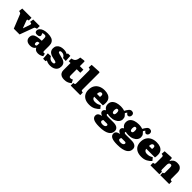

<svg xmlns="http://www.w3.org/2000/svg" viewBox="478 -2724 4910 4910"><g transform="rotate(45 2933.0 -269.0)"><path d="M229 0 88 -352Q81 -370 75.5 -380.5Q70 -391 63 -397Q56 -403 43 -406L5 -416L18 -517H352V-419L321 -413Q310 -411 307.5 -400Q305 -389 313 -365L385 -174H389L452 -360Q460 -384 456.5 -396.5Q453 -409 432 -413L400 -419L415 -517H650V-418L618 -410Q600 -406 591 -398Q582 -390 571 -361L438 0Z M828 14Q747 14 704 -23.5Q661 -61 661 -124Q661 -188 694.5 -222Q728 -256 793 -270Q858 -284 954 -287V-352Q954 -385 950 -406.5Q946 -428 933 -438.5Q920 -449 893 -449Q874 -449 856 -445Q838 -441 823 -432Q832 -418 838 -405.5Q844 -393 846.5 -384Q849 -375 849 -367Q849 -342 826 -325.5Q803 -309 754 -309Q713 -309 693.5 -328Q674 -347 674 -377Q674 -422 705 -456.5Q736 -491 794 -510.5Q852 -530 933 -530Q1019 -530 1073 -508.5Q1127 -487 1153 -442.5Q1179 -398 1179 -330V-150Q1179 -127 1185 -116Q1191 -105 1210 -105Q1219 -105 1227.5 -107Q1236 -109 1243 -111L1259 -35Q1237 -18 1197.5 -2Q1158 14 1110 14Q1056 14 1023 -9Q990 -32 980 -63Q972 -47 953 -29Q934 -11 903.5 1.5Q873 14 828 14ZM913 -92Q927 -92 936 -97Q945 -102 949.5 -113Q954 -124 954 -140V-207Q928 -207 911 -200.5Q894 -194 886 -181Q878 -168 878 -145Q878 -122 885 -107Q892 -92 913 -92Z M1303 14 1290 -170 1396 -176Q1412 -144 1433 -124Q1454 -104 1479 -94.5Q1504 -85 1533 -85Q1568 -85 1582.5 -95.5Q1597 -106 1597 -126Q1597 -140 1586 -148.5Q1575 -157 1551 -163.5Q1527 -170 1489 -177Q1462 -182 1428 -192Q1394 -202 1363 -220Q1332 -238 1311.5 -270.5Q1291 -303 1291 -353Q1291 -412 1319 -451.5Q1347 -491 1396 -511Q1445 -531 1508 -531Q1555 -531 1589.5 -521Q1624 -511 1646 -499L1656 -531H1743L1753 -355L1651 -360Q1629 -406 1595.5 -425Q1562 -444 1524 -444Q1496 -444 1480.5 -435.5Q1465 -427 1465 -407Q1465 -393 1476 -384.5Q1487 -376 1510 -369.5Q1533 -363 1569 -354Q1608 -345 1645 -334.5Q1682 -324 1711 -305.5Q1740 -287 1757.5 -257Q1775 -227 1775 -180Q1775 -118 1747.5 -74.5Q1720 -31 1669.5 -8.5Q1619 14 1552 14Q1501 14 1464.5 3Q1428 -8 1401 -22L1390 14Z M2059 14Q2001 14 1960 -4.5Q1919 -23 1897.5 -59.5Q1876 -96 1876 -148V-405H1810V-501Q1864 -511 1892.5 -532.5Q1921 -554 1934 -590.5Q1947 -627 1953 -680L2079 -697L2101 -686V-517H2229V-405H2101V-194Q2101 -164 2109 -145.5Q2117 -127 2148 -127Q2165 -127 2183.5 -133Q2202 -139 2218 -148L2262 -63Q2231 -32 2182 -9Q2133 14 2059 14Z M2287 0V-93L2320 -99Q2337 -102 2342 -110.5Q2347 -119 2347 -146V-588Q2347 -621 2340.5 -633Q2334 -645 2311 -649L2284 -653L2291 -754L2552 -768L2572 -755V-145Q2572 -118 2577.5 -110Q2583 -102 2601 -98L2632 -92V0Z M2967 14Q2871 14 2807.5 -18.5Q2744 -51 2713 -108.5Q2682 -166 2682 -241Q2682 -337 2721.5 -401.5Q2761 -466 2830 -498.5Q2899 -531 2987 -531Q3064 -531 3120 -508Q3176 -485 3206 -438.5Q3236 -392 3236 -323Q3236 -297 3234 -271Q3232 -245 3227 -224H2913Q2916 -196 2930 -177.5Q2944 -159 2967 -150Q2990 -141 3021 -141Q3074 -141 3110 -154Q3146 -167 3183 -190L3245 -114Q3201 -60 3132 -23Q3063 14 2967 14ZM2911 -324H3022Q3024 -339 3025 -351Q3026 -363 3026 -374Q3026 -400 3014.5 -415Q3003 -430 2980 -430Q2955 -430 2940 -415Q2925 -400 2918.5 -376.5Q2912 -353 2911 -324Z M3541 230Q3470 230 3419 221.5Q3368 213 3335.5 196Q3303 179 3287.5 154Q3272 129 3272 97Q3272 58 3291 35.5Q3310 13 3339.5 1Q3369 -11 3399 -18V-21Q3351 -35 3333 -59.5Q3315 -84 3315 -109Q3315 -135 3329.5 -155Q3344 -175 3370 -190V-193Q3335 -215 3313 -249.5Q3291 -284 3291 -332Q3291 -405 3330 -448.5Q3369 -492 3432 -512Q3495 -532 3568 -532Q3582 -532 3605.5 -530.5Q3629 -529 3656.5 -524.5Q3684 -520 3709 -509Q3744 -572 3776 -610Q3808 -648 3854 -648Q3872 -648 3890.5 -640.5Q3909 -633 3921.5 -615.5Q3934 -598 3934 -569Q3934 -537 3915.5 -512Q3897 -487 3866 -487Q3849 -487 3836 -496.5Q3823 -506 3812 -519L3800 -535Q3791 -525 3781.5 -510Q3772 -495 3764 -482Q3793 -455 3817 -423Q3841 -391 3841 -336Q3841 -286 3809 -242.5Q3777 -199 3716 -172.5Q3655 -146 3569 -146Q3538 -146 3515.5 -149.5Q3493 -153 3470 -159Q3467 -157 3464 -152.5Q3461 -148 3461 -140Q3461 -125 3470.5 -118Q3480 -111 3495 -109.5Q3510 -108 3527 -108H3726Q3816 -108 3862.5 -72.5Q3909 -37 3909 23Q3909 43 3903 69.5Q3897 96 3877.5 124Q3858 152 3818 176Q3778 200 3711 215Q3644 230 3541 230ZM3565 129Q3598 129 3620.5 121Q3643 113 3655 98Q3667 83 3667 66Q3667 49 3656 40.5Q3645 32 3624 32H3501Q3494 40 3488 52.5Q3482 65 3482 79Q3482 105 3504.5 117Q3527 129 3565 129ZM3567 -261Q3590 -261 3602 -280.5Q3614 -300 3614 -339Q3614 -386 3602 -405Q3590 -424 3567 -424Q3538 -424 3528.5 -398Q3519 -372 3519 -341Q3519 -305 3530.5 -283Q3542 -261 3567 -261Z M4194 230Q4123 230 4072 221.5Q4021 213 3988.5 196Q3956 179 3940.5 154Q3925 129 3925 97Q3925 58 3944 35.5Q3963 13 3992.5 1Q4022 -11 4052 -18V-21Q4004 -35 3986 -59.5Q3968 -84 3968 -109Q3968 -135 3982.5 -155Q3997 -175 4023 -190V-193Q3988 -215 3966 -249.5Q3944 -284 3944 -332Q3944 -405 3983 -448.5Q4022 -492 4085 -512Q4148 -532 4221 -532Q4235 -532 4258.5 -530.5Q4282 -529 4309.5 -524.5Q4337 -520 4362 -509Q4397 -572 4429 -610Q4461 -648 4507 -648Q4525 -648 4543.5 -640.5Q4562 -633 4574.5 -615.5Q4587 -598 4587 -569Q4587 -537 4568.5 -512Q4550 -487 4519 -487Q4502 -487 4489 -496.5Q4476 -506 4465 -519L4453 -535Q4444 -525 4434.5 -510Q4425 -495 4417 -482Q4446 -455 4470 -423Q4494 -391 4494 -336Q4494 -286 4462 -242.5Q4430 -199 4369 -172.5Q4308 -146 4222 -146Q4191 -146 4168.5 -149.5Q4146 -153 4123 -159Q4120 -157 4117 -152.5Q4114 -148 4114 -140Q4114 -125 4123.5 -118Q4133 -111 4148 -109.5Q4163 -108 4180 -108H4379Q4469 -108 4515.5 -72.5Q4562 -37 4562 23Q4562 43 4556 69.5Q4550 96 4530.5 124Q4511 152 4471 176Q4431 200 4364 215Q4297 230 4194 230ZM4218 129Q4251 129 4273.5 121Q4296 113 4308 98Q4320 83 4320 66Q4320 49 4309 40.5Q4298 32 4277 32H4154Q4147 40 4141 52.5Q4135 65 4135 79Q4135 105 4157.5 117Q4180 129 4218 129ZM4220 -261Q4243 -261 4255 -280.5Q4267 -300 4267 -339Q4267 -386 4255 -405Q4243 -424 4220 -424Q4191 -424 4181.5 -398Q4172 -372 4172 -341Q4172 -305 4183.5 -283Q4195 -261 4220 -261Z M4850 14Q4754 14 4690.5 -18.5Q4627 -51 4596 -108.5Q4565 -166 4565 -241Q4565 -337 4604.5 -401.5Q4644 -466 4713 -498.5Q4782 -531 4870 -531Q4947 -531 5003 -508Q5059 -485 5089 -438.5Q5119 -392 5119 -323Q5119 -297 5117 -271Q5115 -245 5110 -224H4796Q4799 -196 4813 -177.5Q4827 -159 4850 -150Q4873 -141 4904 -141Q4957 -141 4993 -154Q5029 -167 5066 -190L5128 -114Q5084 -60 5015 -23Q4946 14 4850 14ZM4794 -324H4905Q4907 -339 4908 -351Q4909 -363 4909 -374Q4909 -400 4897.5 -415Q4886 -430 4863 -430Q4838 -430 4823 -415Q4808 -400 4801.5 -376.5Q4795 -353 4794 -324Z M5172 0V-93L5204 -99Q5220 -102 5225 -110.5Q5230 -119 5230 -146V-349Q5230 -378 5224 -389.5Q5218 -401 5195 -405L5165 -410L5173 -511L5410 -525L5428 -514L5436 -422H5440Q5463 -473 5506.5 -502Q5550 -531 5620 -531Q5683 -531 5720.5 -507.5Q5758 -484 5775 -445Q5792 -406 5792 -359V-138Q5792 -118 5797.5 -109Q5803 -100 5822 -97L5849 -93V0H5526V-92L5542 -95Q5558 -98 5562.5 -107Q5567 -116 5567 -137V-307Q5567 -336 5562 -353.5Q5557 -371 5546.5 -379Q5536 -387 5519 -387Q5502 -387 5487.5 -379Q5473 -371 5464 -350Q5455 -329 5455 -288V-139Q5455 -118 5459 -108Q5463 -98 5478 -95L5496 -92V0Z"/></g></svg>

Font: Literata Black
Style: Regular
Weight: 900
Designer: Latin by Veronika Burian and Jose Scaglione. Greek by Irene Vlachou. Cyrillic by Vera Evstafieva.
Foundry: TypeTogether
Version: Version 3.103;gftools[0.9.29]